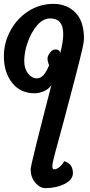

<svg xmlns="http://www.w3.org/2000/svg" viewBox="-61 -952 464 990"><path d="M-41 -662Q-41 -732 -7 -794.5Q27 -857 85.5 -894.5Q144 -932 214 -932Q284 -932 328 -887Q372 -842 372 -753Q372 -730 355 -664L350 -643Q337 -588 264 -314Q216 -140 211 -113Q209 -105 209 -94Q209 -84 212 -81.5Q215 -79 219 -79Q232 -79 247 -92Q262 -105 270 -121Q297 -112 306 -96Q315 -80 315 -60Q315 -25 272 -3.5Q229 18 174 18Q144 18 120.5 -10.5Q97 -39 97 -79Q97 -101 204 -513Q190 -492 165 -481.5Q140 -471 118 -471Q44 -471 1.5 -525Q-41 -579 -41 -662ZM192 -615Q192 -617 188 -627.5Q184 -638 184 -650Q184 -663 196.5 -680Q209 -697 224 -697Q237 -697 243 -691.5Q249 -686 250 -679Q265 -737 265 -777Q265 -857 198 -857Q161 -857 130.5 -821.5Q100 -786 82 -734.5Q64 -683 64 -638Q64 -598 83.5 -573Q103 -548 129 -548Q149 -548 164 -565.5Q179 -583 192 -615Z"/></svg>

Font: Sriracha
Style: Regular
Weight: 400
Designer: Suppakit Chalermlarp
Version: Version 1.002g